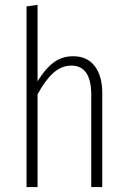

<svg xmlns="http://www.w3.org/2000/svg" viewBox="-20 -761 519 781"><path d="M277.8 -532.2Q335 -532.2 365.5 -491.9Q396 -451.7 396 -381.8V0H351.1V-376Q351.1 -494.1 270 -494.1Q229.5 -494.1 196 -463.6Q162.6 -433.1 132.8 -377V0H87.9V-734.9L132.8 -741.2V-430.2Q162.1 -479 196.5 -505.6Q231 -532.2 277.8 -532.2Z"/></svg>

Font: Fira Sans Compressed ExtraLight
Style: Regular
Weight: 250
Width: 1
Designer: Carrois Corporate & Edenspiekermann AG
Foundry: Carrois Corporate GbR & Edenspiekermann AG
Version: Version 4.203;PS 004.203;hotconv 1.0.88;makeotf.lib2.5.64775